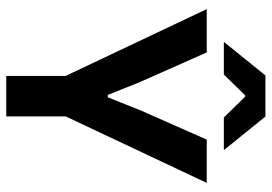

<svg xmlns="http://www.w3.org/2000/svg" viewBox="-147 -719 866 612"><g transform="rotate(90 286.0 -413.0)"><path d="M228.5 -175.5 9 -639H147L240.5 -428.5L282.5 -323.5H290L332 -428.5L425 -639H563L344.5 -175.5ZM222 0V-294.5H351V0ZM220.5 -826H351.5L457 -695.5V-693.5H354.5L288 -761.5H284L217.5 -693.5H115V-695.5Z"/></g></svg>

Font: Anek Latin SemiBold
Style: Regular
Weight: 600
Designer: Yesha Goshar
Foundry: Ek Type
Version: Version 1.003